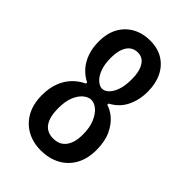

<svg xmlns="http://www.w3.org/2000/svg" viewBox="-207 -754 850 850"><g transform="rotate(45 217.5 -329.5)"><path d="M216 14Q166 14 127.5 -7.5Q89 -29 67.5 -68.5Q46 -108 46 -163Q46 -207 59 -241.5Q72 -276 95.5 -300Q119 -324 148 -337V-345L217 -354L281 -345V-337Q303 -332 328.5 -311Q354 -290 371.5 -253Q389 -216 389 -162Q389 -106 366.5 -66.5Q344 -27 304.5 -6.5Q265 14 216 14ZM217 -62Q232 -62 246 -66.5Q260 -71 272 -83.5Q284 -96 291 -116.5Q298 -137 298 -168Q298 -212 285 -242Q272 -272 253.5 -287.5Q235 -303 216 -303Q198 -303 180 -288.5Q162 -274 150 -245.5Q138 -217 138 -172Q138 -146 143 -125Q148 -104 158 -90Q168 -76 183 -69Q198 -62 217 -62ZM214 -371Q228 -371 242.5 -383.5Q257 -396 267.5 -423Q278 -450 278 -493Q278 -521 273 -540.5Q268 -560 259 -573Q250 -586 238.5 -591.5Q227 -597 213 -597Q193 -597 178 -586.5Q163 -576 154 -553.5Q145 -531 145 -495Q145 -455 155.5 -427.5Q166 -400 182.5 -385.5Q199 -371 214 -371ZM217 -315 148 -336V-344Q120 -358 99.5 -381Q79 -404 67.5 -436.5Q56 -469 56 -508Q56 -561 76.5 -597.5Q97 -634 133 -653.5Q169 -673 213 -673Q263 -673 297 -651.5Q331 -630 349 -592.5Q367 -555 367 -505Q367 -452 346 -410Q325 -368 281 -345V-336Z"/></g></svg>

Font: Bricolage Grotesque Condensed
Style: Regular
Weight: 400
Width: 3
Designer: Mathieu Triay
Foundry: Atelier Triay
Version: Version 1.000;gftools[0.9.30]